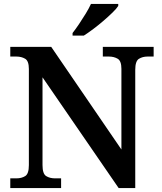

<svg xmlns="http://www.w3.org/2000/svg" viewBox="-20 -951 819 971"><path d="M32 0V-49H63Q89 -49 107.5 -60.5Q126 -72 126 -116V-602Q126 -643 107 -654Q88 -665 63 -665H32V-714H239L594 -195V-603Q594 -643 575 -654Q556 -665 531 -665H500V-714H757V-665H726Q701 -665 682.5 -653.5Q664 -642 664 -598V0H580L195 -560V-116Q195 -72 213.5 -60.5Q232 -49 258 -49H289V0ZM347 -784Q362 -803 379.5 -829Q397 -855 413.5 -882Q430 -909 440 -931H578V-921Q570 -908 549.5 -888Q529 -868 503.5 -846Q478 -824 452 -804.5Q426 -785 404 -771H347Z"/></svg>

Font: Noto Serif Vithkuqi SemiBold
Style: Regular
Weight: 600
Version: Version 1.005